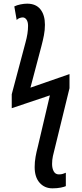

<svg xmlns="http://www.w3.org/2000/svg" viewBox="-20 -787 445 1047"><path d="M266 240Q223 240 196 209.5Q169 179 169 124Q169 96 174 68Q179 40 186 14L252 -267L44 -197V-273L119 -555Q133 -605 133 -646Q133 -668 124.5 -680Q116 -692 104 -692Q96 -692 86.5 -688.5Q77 -685 71 -678L58 -752Q72 -759 91.5 -763Q111 -767 128 -767Q176 -767 200.5 -736Q225 -705 225 -652Q225 -623 219.5 -594.5Q214 -566 206 -536L146 -309L359 -383V-306L279 21Q273 43 268.5 64Q264 85 264 107Q264 131 273 147.5Q282 164 301 164Q314 164 323 161Q332 158 339 155V228Q331 232 311.5 236Q292 240 266 240Z"/></svg>

Font: Noto Sans ExtraCondensed Medium
Style: Regular
Weight: 500
Width: 2
Designer: Monotype Design Team
Foundry: Monotype Imaging Inc.
Version: Version 2.013; ttfautohint (v1.8.4.7-5d5b)